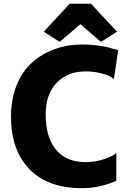

<svg xmlns="http://www.w3.org/2000/svg" viewBox="-20 -986 683 1014"><path d="M38.1 -369.6Q38.1 -462.4 67.9 -535.9Q97.7 -609.4 149.4 -655.8Q201.2 -702.1 269.3 -726.6Q337.4 -751 416 -751Q452.1 -751 485.1 -747.1Q518.1 -743.2 534.4 -739.7Q550.8 -736.3 575.2 -729.2Q599.6 -722.2 604 -721.2L581.5 -568.8Q571.8 -576.7 556.9 -584.5Q542 -592.3 507.3 -600.6Q472.7 -608.9 432.1 -608.9Q336.9 -608.9 279.1 -548.6Q221.2 -488.3 221.2 -380.4Q221.2 -262.7 274.9 -196.3Q328.6 -129.9 433.1 -129.9Q480 -129.9 527.1 -144.8Q574.2 -159.7 594.2 -177.7V-31.2Q505.4 7.8 413.6 7.8Q232.9 7.8 135.5 -92.5Q38.1 -192.9 38.1 -369.6ZM295.4 -764.6 210.9 -818.4 348.1 -966.3H460.4L598.1 -818.8L513.2 -764.6L404.3 -858.4Z"/></svg>

Font: HaufeMerriweatherSans
Style: Bold
Weight: 700
Designer: Eben Sorkin
Foundry: Eben Sorkin
Version: Version 1.56